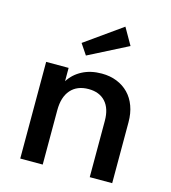

<svg xmlns="http://www.w3.org/2000/svg" viewBox="-108 -806 794 893"><g transform="rotate(15 289.5 -359.5)"><path d="M180 -465.5V-401.4Q203.2 -438.2 243.4 -459.1Q283.6 -480 336.4 -480Q376.8 -480 409.5 -466.8Q442.3 -453.6 465.7 -429.5Q489.1 -405.5 501.8 -370.9Q514.5 -336.4 514.5 -293.2V0H406.4V-270.9Q406.4 -330.5 377.3 -362.5Q348.2 -394.5 295.9 -394.5Q240.9 -394.5 210.5 -360Q180 -325.5 180 -261.8V0H71.8V-465.5ZM385.5 -719.1 431.8 -638.2 242.7 -541.8 208.2 -593.2Z"/></g></svg>

Font: Spartan MB SemBd
Style: Regular
Weight: 600
Designer: Matt Bailey, Mirko Velimirovic
Foundry: Matt Bailey
Version: Version 1.005